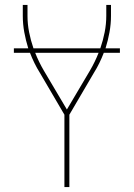

<svg xmlns="http://www.w3.org/2000/svg" viewBox="-20 -755 540 775"><path d="M240 0V-292L141 -461Q129 -480 119 -500.5Q109 -521 101 -542H36V-560H94Q84 -592 78 -625Q72 -658 72 -691V-735H91V-691Q91 -658 97.5 -625Q104 -592 115 -560H385Q396 -592 402.5 -625Q409 -658 409 -691V-735H428V-691Q428 -658 422 -625Q416 -592 406 -560H464V-542H399Q391 -521 381 -500.5Q371 -480 359 -461L260 -292V0ZM250 -313 343 -470Q353 -487 362 -505.5Q371 -524 378 -542H122Q129 -524 138 -505.5Q147 -487 157 -470Z"/></svg>

Font: Iosevka Curly Thin
Style: Regular
Weight: 100
Monospace: yes
Designer: Belleve Invis
Foundry: Belleve Invis
Version: Version 22.1.2; ttfautohint (v1.8.4)